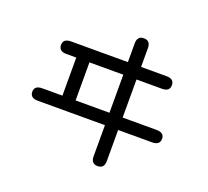

<svg xmlns="http://www.w3.org/2000/svg" viewBox="-138 -938 1276 1176"><g transform="rotate(20 500.0 -349.5)"><path d="M565.4 19.5V-183.6H127.9Q77.1 -183.6 77.1 -224.6Q77.1 -264.6 127.9 -264.6H258.8V-512.7H194.3Q144.5 -512.7 144.5 -553.7Q144.5 -594.7 194.3 -594.7H565.4V-716.8Q565.4 -765.6 608.4 -765.6Q651.4 -765.6 651.4 -716.8V-594.7H817.4Q867.2 -594.7 867.2 -553.7Q867.2 -512.7 817.4 -512.7H651.4V-264.6H872.1Q922.9 -264.6 922.9 -224.6Q922.9 -183.6 872.1 -183.6H651.4V19.5Q651.4 67.4 608.4 67.4Q565.4 67.4 565.4 19.5ZM565.4 -264.6V-512.7H344.7V-264.6Z"/></g></svg>

Font: jf-openhuninn-2.1
Style: Regular
Weight: 400
Designer: [Kosugi Maru]
Designed by MOTOYA      

[Varela Round]
Joe Prince (Latin component); Avraham Cornfeld (Hebrew component)
Foundry: justfont Co., Ltd.
Version: 2.1